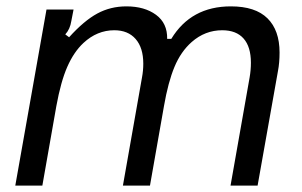

<svg xmlns="http://www.w3.org/2000/svg" viewBox="-20 -583 947 603"><path d="M28 0 126 -553H211L204 -517Q200 -491 185 -475L197 -466Q244 -518 285.5 -540.5Q327 -563 377 -563Q434 -563 470 -536.5Q506 -510 505 -461H518Q580 -563 705 -563Q782 -563 820 -525.5Q858 -488 858 -418Q858 -386 853 -360L789 0H704L764 -340Q768 -363 768 -386Q768 -436 745 -462Q722 -488 678 -488Q624 -488 582 -451Q548 -421 528 -373Q508 -325 495 -250L451 0H366L426 -340Q430 -361 430 -383Q430 -433 406 -460.5Q382 -488 339 -488Q285 -488 242 -448Q212 -420 191.5 -373.5Q171 -327 157 -250L113 0Z"/></svg>

Font: Open Sauce Sans
Style: Italic
Weight: 400
Italic angle: -10°
Designer: Alfredo Marco Pradil
Foundry: Creative Sauce Fz LLC
Version: Version 1.477